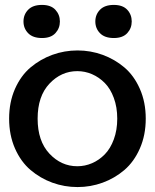

<svg xmlns="http://www.w3.org/2000/svg" viewBox="-20 -737 623 770"><path d="M148.4 -717.3Q184.1 -717.3 202.1 -697.8Q220.2 -678.2 220.2 -650.9Q220.2 -623.5 202.1 -604Q184.1 -584.5 148.4 -584.5Q111.8 -584.5 93 -603.8Q74.2 -623 74.2 -650.9Q74.2 -678.7 93 -698Q111.8 -717.3 148.4 -717.3ZM436.5 -717.3Q472.2 -717.3 490.2 -698Q508.3 -678.7 508.3 -650.9Q508.3 -623.5 490.2 -604Q472.2 -584.5 436.5 -584.5Q399.9 -584.5 381.1 -603.8Q362.3 -623 362.3 -650.9Q362.3 -678.7 381.1 -698Q399.9 -717.3 436.5 -717.3ZM291 -534.7Q343.3 -534.7 391.6 -517.1Q439.9 -499.5 478.8 -466.6Q517.6 -433.6 541 -380.4Q564.5 -327.1 564.5 -261.2Q564.5 -195.3 541 -141.8Q517.6 -88.4 478.8 -55.2Q439.9 -22 391.6 -4.4Q343.3 13.2 291 13.2Q238.3 13.2 189.9 -4.4Q141.6 -22 102.5 -55.2Q63.5 -88.4 40 -141.8Q16.6 -195.3 16.6 -261.2Q16.6 -327.1 40 -380.4Q63.5 -433.6 102.5 -466.6Q141.6 -499.5 189.9 -517.1Q238.3 -534.7 291 -534.7ZM290 -70.3Q320.8 -70.3 349.1 -82.5Q377.4 -94.7 400.1 -117.9Q422.9 -141.1 436.5 -178.2Q450.2 -215.3 450.2 -261.2Q450.2 -307.1 436.5 -344.2Q422.9 -381.3 400.1 -404.3Q377.4 -427.2 349.1 -439.5Q320.8 -451.7 290 -451.7Q225.6 -451.7 178.2 -401.4Q130.9 -351.1 130.9 -261.2Q130.9 -171.4 178.2 -120.8Q225.6 -70.3 290 -70.3Z"/></svg>

Font: Coustard
Style: Regular
Weight: 400
Foundry: vernon adams
Version: Version 1.000